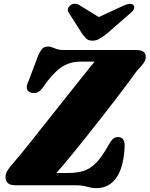

<svg xmlns="http://www.w3.org/2000/svg" viewBox="-20 -959 774 994"><path d="M368 0H57.5Q8.5 0 8.5 -43.5Q8.5 -60 20.5 -79Q32.5 -98 49 -115Q63 -131 87 -160.2Q111 -189.5 141.5 -227.8Q172 -266 206.2 -309.5Q240.5 -353 276.2 -397.8Q312 -442.5 345.8 -485.2Q379.5 -528 408.8 -564.5Q438 -601 459.8 -628Q481.5 -655 493 -668L512 -640H396.5Q338 -640 293.8 -608Q249.5 -576 203.5 -508Q185.5 -483.5 169.2 -479Q153 -474.5 137 -481Q121 -487 118.8 -502Q116.5 -517 128.5 -541L178 -672.5Q191 -700 201.2 -709Q211.5 -718 230.5 -718Q241 -718 251.2 -713.5Q261.5 -709 275 -704.5Q288.5 -700 308 -700H683.5Q710 -700 722.2 -691.8Q734.5 -683.5 734.5 -663.5Q734.5 -647 721.2 -629.2Q708 -611.5 688 -591.5Q674.5 -572 653.5 -544Q632.5 -516 606.5 -481.5Q580.5 -447 550.8 -408.8Q521 -370.5 489.8 -330.5Q458.5 -290.5 427.2 -251.2Q396 -212 366.2 -175.5Q336.5 -139 310.5 -108Q284.5 -77 264 -54L244 -63.5H334.5Q377.5 -63.5 411.5 -73.8Q445.5 -84 476.8 -115.2Q508 -146.5 542.5 -209Q555.5 -232 566 -240.8Q576.5 -249.5 590.5 -249.5Q609 -249.5 617.2 -237.5Q625.5 -225.5 625.5 -204Q623.5 -152.5 613.5 -111.8Q603.5 -71 585 -42.8Q566.5 -14.5 540.2 0.2Q514 15 479.5 15Q459.5 15 445.5 11.2Q431.5 7.5 414.5 3.8Q397.5 0 368 0ZM532.5 -845.5 395 -930Q368.5 -947.5 345.5 -932.5Q336.5 -926.5 332.2 -915.2Q328 -904 337 -891.5L405.5 -784Q417 -768.5 427.5 -758.5Q438 -748.5 459 -748.5Q479.5 -748.5 495.5 -758.5Q511.5 -768.5 532.5 -784L655.5 -891.5Q671.5 -904 674 -915.2Q676.5 -926.5 671 -932.5Q664.5 -939.5 651.2 -939Q638 -938.5 620 -930L436.5 -845.5Z"/></svg>

Font: Fraunces
Style: Italic
Weight: 900
Italic angle: -16°
Version: Version 1.000;[0bf87f6ff]